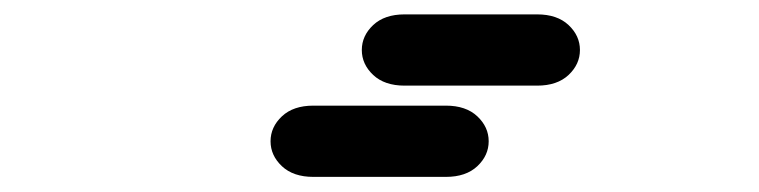

<svg xmlns="http://www.w3.org/2000/svg" viewBox="-20 -881 1040 263"><path d="M409.2 -638.7H590.8Q618.2 -638.7 633.8 -653.3Q649.4 -668 649.4 -687.5Q649.4 -707 633.8 -721.7Q618.2 -736.3 590.8 -736.3H409.2Q381.8 -736.3 366.2 -721.7Q350.6 -707 350.6 -687.5Q350.6 -668 366.2 -653.3Q381.8 -638.7 409.2 -638.7ZM534.2 -763.7H715.8Q743.2 -763.7 758.8 -778.3Q774.4 -793 774.4 -812.5Q774.4 -832 758.8 -846.7Q743.2 -861.3 715.8 -861.3H534.2Q506.8 -861.3 491.2 -846.7Q475.6 -832 475.6 -812.5Q475.6 -793 491.2 -778.3Q506.8 -763.7 534.2 -763.7Z"/></svg>

Font: Sixtyfour Convergence
Style: Regular
Weight: 400
Designer: Jens Kutilek
Foundry: Jens Kutilek
Version: Version 2.001